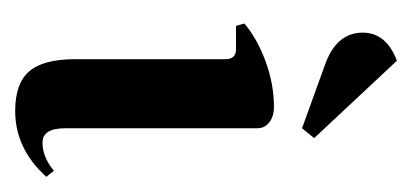

<svg xmlns="http://www.w3.org/2000/svg" viewBox="-165 -369 543 253"><g transform="rotate(90 106.5 -242.5)"><path d="M168 -27Q187 -27 205 -42L213 -32Q176 9 126 9Q90 9 74 -9.5Q58 -28 58 -70V-268Q58 -282 45 -282H14L11 -293Q31 -310 61 -321Q91 -332 121 -332Q133 -332 141 -326Q149 -320 149 -310V-57Q149 -27 168 -27ZM149 -369 66 -399Q23 -414 23 -449Q23 -480 60 -494L162 -385Z"/></g></svg>

Font: Katibeh
Style: Regular
Weight: 400
Designer: Arabic design by Kourosh Beigpour, Latin design by Eduardo Tunni, engineering by Lasse Fister
Version: Version 1.000